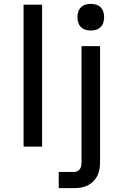

<svg xmlns="http://www.w3.org/2000/svg" viewBox="-20 -759 640 994"><path d="M102 0V-735H198V0ZM284 215V131H364Q373 131 381 127Q389 123 394 115.5Q399 108 400.5 99Q402 90 402 81V-520H498V81Q498 99 495 117Q492 135 484 151Q476 167 463 180Q450 193 434 201Q418 209 400 212Q382 215 364 215ZM450 -601Q436 -601 422.5 -605Q409 -609 399 -619Q389 -629 385 -642.5Q381 -656 381 -670Q381 -684 385 -697.5Q389 -711 399 -721Q409 -731 422.5 -735Q436 -739 450 -739Q464 -739 477.5 -735Q491 -731 501 -721Q511 -711 515 -697.5Q519 -684 519 -670Q519 -656 515 -642.5Q511 -629 501 -619Q491 -609 477.5 -605Q464 -601 450 -601Z"/></svg>

Font: Iosevka Aile Medium
Style: Regular
Weight: 500
Designer: Belleve Invis
Foundry: Belleve Invis
Version: Version 27.3.5; ttfautohint (v1.8.4)